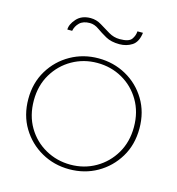

<svg xmlns="http://www.w3.org/2000/svg" viewBox="-98 -717 745 808"><g transform="rotate(15 275.0 -313.0)"><path d="M275 6Q209 6 154 -25Q99 -56 66 -110.5Q33 -165 33 -236Q33 -306 66 -360.5Q99 -415 154 -446Q209 -477 275 -477Q341 -477 396 -446.5Q451 -416 484 -361.5Q517 -307 517 -236Q517 -165 484 -110.5Q451 -56 396.5 -25Q342 6 275 6ZM275 -14Q335 -14 384.5 -42.5Q434 -71 463.5 -121Q493 -171 493 -236Q493 -301 463.5 -351Q434 -401 384.5 -429Q335 -457 275 -457Q216 -457 166.5 -429Q117 -401 87 -351Q57 -301 57 -236Q57 -170 86.5 -120Q116 -70 166 -42Q216 -14 275 -14ZM201 -611Q172 -611 156.5 -596Q141 -581 137 -560H116Q116 -583 138 -607.5Q160 -632 199 -632Q224 -632 246 -618.5Q268 -605 290.5 -591.5Q313 -578 339 -578Q379 -578 390.5 -594Q402 -610 403 -629H427Q422 -588 398 -572.5Q374 -557 343 -557Q307 -557 283 -570.5Q259 -584 240 -597.5Q221 -611 201 -611Z"/></g></svg>

Font: Lil Grotesk Thin
Style: Regular
Weight: 100
Designer: Bastien Sozeau
Foundry: NBR — Bastien Sozeau
Version: Version 3.003; ttfautohint (v1.8.4.7-5d5b);gftools[0.9.33]